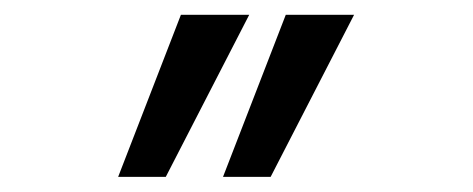

<svg xmlns="http://www.w3.org/2000/svg" viewBox="-20 -629 640 260"><path d="M367 -609H459.5L346.5 -389.5H282ZM225 -609H317.5L204.5 -389.5H140Z"/></svg>

Font: JuliaMono
Style: Regular
Weight: 400
Monospace: yes
Designer: cormullion
Foundry: corm
Version: Version 0.055; ttfautohint (v1.8.4)